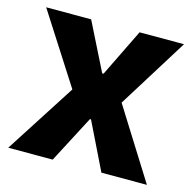

<svg xmlns="http://www.w3.org/2000/svg" viewBox="-83 -609 696 693"><g transform="rotate(15 264.5 -262.5)"><path d="M6 0 175 -263 7 -525H175L264 -347H269L356 -525H522L359 -263L524 0H354L268 -176H264L172 0Z"/></g></svg>

Font: Bricolage Grotesque 96pt Bricolage Grotesque 48pt Regular
Style: Bold
Weight: 700
Designer: Mathieu Triay
Foundry: Atelier Triay
Version: Version 1.001; ttfautohint (v1.8.4.7-5d5b);gftools[0.9.33.de